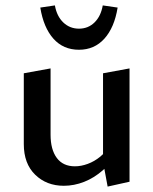

<svg xmlns="http://www.w3.org/2000/svg" viewBox="-20 -681 567 710"><path d="M216 6Q152 6 110 -35Q68 -76 68 -148V-410L167 -428V-183Q167 -128 190 -97Q213 -66 257 -66Q280 -66 304.5 -75Q329 -84 350.5 -101.5Q372 -119 386 -146L418 -122Q393 -80 360.5 -51.5Q328 -23 291 -8.5Q254 6 216 6ZM378 9 361 -83V-410L459 -428V-9ZM272 -497Q214 -497 177.5 -538Q141 -579 129 -653L183 -661Q190 -621 214 -598Q238 -575 272 -575Q306 -575 329.5 -598Q353 -621 360 -661L415 -653Q403 -579 366 -538Q329 -497 272 -497Z"/></svg>

Font: Ysabeau Infant SemiBold
Style: Regular
Weight: 600
Designer: Christian Thalmann (Catharsis Fonts)
Version: Version 2.002; featfreeze: ss01,ss02,lnum